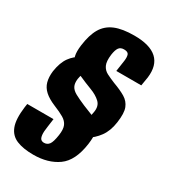

<svg xmlns="http://www.w3.org/2000/svg" viewBox="-190 -690 815 919"><g transform="rotate(30 217.5 -231.0)"><path d="M143 137Q87 137 50.5 122Q14 107 -0.5 69Q-15 31 -6 -39L-3 -59H142L136 -15Q131 17 133 33.5Q135 50 141.5 56Q148 62 159 62Q176 62 186.5 48.5Q197 35 203 -6Q208 -40 200 -59Q192 -78 171 -90.5Q150 -103 113 -118Q77 -133 56 -152Q35 -171 28 -196.5Q21 -222 25 -256Q33 -308 54.5 -337.5Q76 -367 107 -382Q138 -397 172 -407L189 -363Q178 -350 164.5 -332Q151 -314 146 -283Q143 -258 151 -242.5Q159 -227 180 -215.5Q201 -204 236 -189Q265 -177 288.5 -168Q312 -159 326.5 -145.5Q341 -132 346.5 -107.5Q352 -83 346 -39Q332 60 278 98.5Q224 137 143 137ZM256 -33 220 -97Q247 -113 267.5 -130Q288 -147 293 -186Q299 -221 278.5 -240.5Q258 -260 223.5 -273Q189 -286 151 -303Q121 -317 103.5 -332.5Q86 -348 80.5 -371Q75 -394 80 -431Q88 -492 109.5 -528.5Q131 -565 171.5 -582Q212 -599 278 -599Q364 -599 403 -563.5Q442 -528 433 -457L425 -409H287L296 -470Q299 -492 294.5 -504.5Q290 -517 268 -517Q249 -517 240 -504.5Q231 -492 227 -464Q222 -425 231.5 -405Q241 -385 260.5 -375Q280 -365 307 -354Q348 -339 374 -323.5Q400 -308 411 -280.5Q422 -253 414 -198Q407 -148 383 -115Q359 -82 325.5 -62.5Q292 -43 256 -33Z"/></g></svg>

Font: Alumni Sans ExtraBold
Style: Italic
Weight: 800
Italic angle: -8°
Designer: Robert E. Leuschke
Foundry: Robert E. Leuschke
Version: Version 1.016